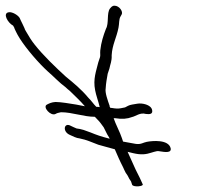

<svg xmlns="http://www.w3.org/2000/svg" viewBox="-261 -656 762 674"><path d="M-96 -289C-113 -281 -83 -247 -66 -256C-61 -259 -57 -260 -47 -262C-7 -262 32 -246 72 -246C77 -240 88 -230 92 -224L103 -209L113 -189C117 -180 121 -177 124 -169C93 -177 79 -182 57 -191L32 -200C23 -203 15 -204 8 -205C2 -207 -5 -211 -12 -214C-36 -228 -43 -195 -17 -183C-6 -178 7 -171 19 -170C44 -165 60 -157 84 -148C96 -144 122 -138 142 -132L156 -100C159 -94 161 -89 163 -85L171 -69C174 -63 176 -57 180 -50C185 -43 189 -37 191 -32C193 -27 197 -23 199 -19L203 -7C209 2 244 -2 240 -9L230 -31C224 -42 220 -52 215 -61L187 -123C199 -120 215 -116 225 -115C251 -112 265 -119 280 -123C286 -124 291 -127 299 -125C318 -122 342 -118 338 -136C330 -167 274 -162 254 -158C242 -156 234 -148 215 -151C203 -153 183 -157 171 -159L167 -171C161 -190 144 -222 138 -241H144C167 -237 187 -239 202 -245C216 -248 231 -262 251 -256C266 -254 276 -256 273 -270C269 -289 237 -295 221 -292L203 -289C191 -287 186 -283 178 -279L163 -276C153 -274 143 -275 132 -277H127C125 -280 123 -282 124 -284C117 -304 107 -331 110 -346C111 -364 114 -380 117 -397L123 -415C126 -431 132 -441 131 -462C133 -499 148 -523 155 -559C158 -573 156 -588 162 -598L166 -605C172 -615 158 -636 141 -636C132 -636 129 -630 125 -626C113 -610 122 -574 111 -555C102 -532 94 -507 91 -479C90 -469 92 -461 90 -455L84 -437C77 -407 65 -379 73 -339C76 -322 85 -298 89 -280C84 -281 80 -281 77 -281C66 -292 62 -300 49 -313C24 -343 -2 -364 -30 -387C-64 -418 -109 -461 -139 -499C-149 -511 -162 -532 -168 -543C-170 -547 -174 -552 -175 -557L-183 -574C-187 -581 -189 -587 -192 -593C-198 -603 -218 -615 -230 -613C-253 -610 -234 -576 -215 -566L-211 -559C-210 -554 -206 -548 -204 -543C-202 -538 -197 -530 -191 -520C-168 -484 -125 -434 -93 -405C-73 -388 -52 -365 -31 -350C-26 -345 -21 -341 -16 -337C-1 -322 21 -302 37 -283L6 -289C-13 -292 -47 -298 -66 -298C-81 -297 -88 -293 -96 -289Z"/></svg>

Font: Stray Cat
Style: OpSuObl
Weight: 400
Version: Version 1.0